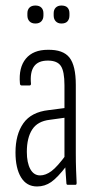

<svg xmlns="http://www.w3.org/2000/svg" viewBox="-20 -668 347 694"><path d="M225 0Q220 0 220 -6Q218 -29 216.5 -55Q215 -81 215 -97L213 -100V-360Q213 -410 200 -429.5Q187 -449 153 -449Q118 -449 103 -428Q88 -407 92 -365Q92 -359 86 -359H59Q52 -359 52 -367Q47 -424 73.5 -456Q100 -488 153 -488Q208 -489 231 -460Q254 -431 254 -361V-115Q254 -81 255 -53.5Q256 -26 257 -7Q257 0 253 0ZM114 6Q76 6 56 -27Q36 -60 36 -117Q36 -182 64.5 -222.5Q93 -263 156 -270L218 -278V-243L160 -235Q116 -230 96.5 -200Q77 -170 77 -119Q77 -80 89.5 -57Q102 -34 125 -34Q145 -34 166 -49.5Q187 -65 220 -110L221 -69Q188 -26 165 -10Q142 6 114 6ZM108 -583Q94 -583 86.5 -591Q79 -599 79 -612V-620Q79 -633 86.5 -640.5Q94 -648 108 -648Q122 -648 129.5 -640.5Q137 -633 137 -620V-612Q137 -599 129.5 -591Q122 -583 108 -583ZM202 -583Q189 -583 181.5 -591Q174 -599 174 -612V-620Q174 -633 181.5 -640.5Q189 -648 202 -648Q217 -648 224 -640.5Q231 -633 231 -620V-612Q231 -599 224 -591Q217 -583 202 -583Z"/></svg>

Font: Sofia Sans Extra Condensed Light
Style: Regular
Weight: 300
Designer: Botio Nikoltchev, Ani Petrova
Foundry: lettersoup
Version: Version 4.101